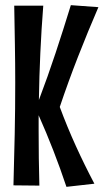

<svg xmlns="http://www.w3.org/2000/svg" viewBox="-20 -727 402 745"><path d="M147.9 -705.1Q140.6 -612.3 136.5 -521.2Q132.3 -430.2 130.9 -338.9Q165.5 -430.2 195.8 -521.7Q226.1 -613.3 254.9 -707L361.8 -699.2Q320.3 -603 282.7 -506.8Q245.1 -410.6 211.9 -312Q240.7 -234.4 274.4 -160.4Q308.1 -86.4 346.2 -14.2L237.8 -2Q213.9 -73.7 187 -142.8Q160.2 -211.9 129.9 -279.8V-219.2Q129.9 -112.3 132.8 -6.8L32.2 -7.8Q35.2 -107.4 37.1 -206.5Q39.1 -305.7 39.1 -405.8Q39.1 -480.5 37.8 -554.9Q36.6 -629.4 35.2 -705.1Z"/></svg>

Font: Mouse Memoirs
Style: Regular
Weight: 400
Version: Version 1.000